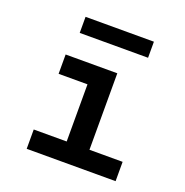

<svg xmlns="http://www.w3.org/2000/svg" viewBox="-121 -777 856 887"><g transform="rotate(20 307.0 -333.0)"><path d="M104 0V-95H266V-376H124V-471H378V-95H541V0ZM487 -587H151V-666H487Z"/></g></svg>

Font: Intel One Mono Medium
Style: Regular
Weight: 500
Monospace: yes
Designer: Fred Shallcrass
Foundry: Frere-Jones Type LLC
Version: Version 1.400;hotconv 1.1.0;makeotfexe 2.6.0;FJTRelease1.4